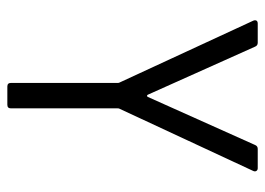

<svg xmlns="http://www.w3.org/2000/svg" viewBox="-122 -618 739 536"><g transform="rotate(90 248.0 -350.5)"><path d="M212 -11V-309Q212 -313 211 -314L38 -688L37 -692Q37 -700 46 -700H100Q108 -700 111 -692L245 -393Q246 -391 248 -391Q250 -391 251 -393L385 -692Q388 -700 396 -700H450Q455 -700 457.5 -696.5Q460 -693 458 -688L284 -314Q283 -313 283 -309V-11Q283 -1 273 -1H222Q212 -1 212 -11Z"/></g></svg>

Font: Barlow Semi Condensed
Style: Regular
Weight: 400
Width: 4
Designer: Jeremy Tribby
Foundry: Tribby Type
Version: Version 1.408;December 10, 2018;FontCreator 11.5.0.2430 64-b